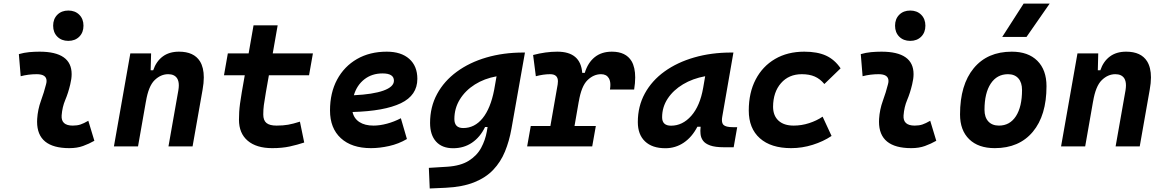

<svg xmlns="http://www.w3.org/2000/svg" viewBox="-20 -815 6485 1069"><path d="M471.7 -142.6 505.4 -31.2Q475.6 -14.2 442.4 -2.2Q409.2 9.8 366.2 9.8Q186.5 9.8 186.5 -137.2Q186.5 -145 187 -153.3Q190.4 -205.6 208 -253.9Q225.6 -302.2 236.3 -345.2Q239.3 -355.5 239.3 -364.3Q239.3 -401.9 184.6 -401.9Q138.2 -401.9 95.2 -390.6L85 -513.7Q113.8 -522 142.6 -524.7Q171.4 -527.3 200.2 -527.3Q378.9 -527.3 378.9 -402.3Q378.9 -376.5 371.1 -345.2Q359.9 -297.4 343.3 -258.3Q326.7 -219.2 323.2 -172.4Q319.3 -115.7 385.3 -115.7Q409.7 -115.7 428 -121.8Q446.3 -127.9 471.7 -142.6ZM360.4 -587.4Q322.8 -587.4 299.3 -610.8Q275.9 -634.3 275.9 -671.9Q275.9 -709.5 299.3 -732.9Q322.8 -756.3 360.4 -756.3Q397.9 -756.3 421.4 -732.9Q444.8 -709.5 444.8 -671.9Q444.8 -634.3 421.4 -610.8Q397.9 -587.4 360.4 -587.4Z M614.3 0 705.6 -517.6H821.3L818.8 -423.8H833Q849.6 -473.1 885.7 -500.2Q921.9 -527.3 976.6 -527.3Q1059.6 -527.3 1093.3 -473.6Q1114.7 -439 1114.7 -383.8Q1114.7 -353 1107.9 -315.4L1052.2 0H918L973.1 -312.5Q975.6 -327.6 975.6 -339.8Q975.6 -364.3 965.8 -379.4Q950.7 -401.9 916.5 -401.9Q875 -401.9 840.8 -368.7Q806.6 -335.4 792.5 -249.5V-250.5L748.5 0Z M1495.6 9.8Q1407.7 9.8 1359.1 -31.5Q1310.5 -72.8 1310.5 -148.4Q1310.5 -170.9 1311.8 -191.7Q1313 -212.4 1316.4 -238Q1319.8 -263.7 1326.2 -301.3L1342.8 -396H1227.1L1248.5 -517.6H1364.3L1391.6 -673.8H1525.9L1498.5 -517.6H1722.2L1700.7 -396H1477.1L1460.4 -301.3Q1452.1 -253.9 1449 -229.5Q1445.8 -205.1 1445.8 -177.7Q1445.8 -145 1463.4 -130.4Q1481 -115.7 1519.5 -115.7Q1556.2 -115.7 1584 -120.6Q1611.8 -125.5 1649.9 -137.7L1673.8 -21.5Q1635.7 -8.8 1593.3 0.5Q1550.8 9.8 1495.6 9.8Z M2059.6 -115.7Q2094.7 -115.7 2134.8 -126.5Q2174.8 -137.2 2211.9 -156.7L2245.6 -41Q2199.2 -13.7 2146.5 -2Q2093.8 9.8 2045.4 9.8Q1938 9.8 1877.7 -45.7Q1817.4 -101.1 1817.4 -199.7Q1817.4 -298.3 1856.9 -371.8Q1896.5 -445.3 1967.5 -486.3Q2038.6 -527.3 2133.3 -527.3Q2213.4 -527.3 2258.5 -487.3Q2303.7 -447.3 2303.7 -376Q2303.7 -284.2 2211.7 -240.2Q2119.6 -196.3 1942.9 -191.4Q1950.7 -155.3 1981 -135.5Q2011.2 -115.7 2059.6 -115.7ZM1950.2 -284.7Q2056.2 -289.6 2114.7 -310.5Q2173.3 -331.5 2173.3 -365.7Q2173.3 -406.2 2109.9 -406.2Q2050.8 -406.2 2008.8 -373.5Q1966.8 -340.8 1950.2 -284.7Z M2372.6 234.4 2367.7 119.6 2470.2 113.3Q2544.9 108.4 2590.3 79.8Q2635.7 51.3 2658.9 8.1Q2682.1 -35.2 2690.4 -82.5L2694.8 -107.9H2680.7Q2653.3 -51.3 2607.9 -20.5Q2562.5 10.3 2502.9 10.3Q2441.4 10.3 2408 -26.6Q2374.5 -63.5 2374.5 -130.4Q2374.5 -219.7 2413.6 -291.7Q2452.6 -363.8 2523.2 -415.5Q2593.8 -467.3 2688.2 -494.9Q2782.7 -522.5 2893.6 -522.5H2902.8L2827.6 -98.1Q2815.4 -29.3 2791.5 28.8Q2767.6 86.9 2726.1 130.6Q2684.6 174.3 2619.6 200.2Q2554.7 226.1 2460.4 230.5ZM2744.6 -390.1Q2676.8 -377.9 2623.8 -344.5Q2570.8 -311 2540.3 -261.5Q2509.8 -211.9 2509.8 -152.3Q2509.8 -102.1 2559.1 -102.1Q2622.6 -102.1 2667 -156.7Q2711.4 -211.4 2731.4 -314.9Z M2915 0 2935.1 -113.3H3044.4L3085 -345.2Q3086.4 -354.5 3086.4 -362.3Q3086.4 -401.9 3043 -401.9Q3005.9 -401.9 2963.4 -390.6L2948.2 -508.8Q3018.1 -527.3 3083 -527.3Q3212.9 -527.3 3221.7 -409.2H3235.8Q3252.9 -465.8 3291 -496.6Q3329.1 -527.3 3386.7 -527.3Q3464.8 -527.3 3496.6 -474.1Q3516.6 -439.5 3516.6 -383.8Q3516.6 -353 3510.7 -316.4H3376Q3378.4 -330.6 3378.4 -342.3Q3378.4 -365.2 3369.6 -379.9Q3356.4 -401.9 3326.7 -401.9Q3285.2 -401.9 3251 -368.7Q3216.8 -335.4 3202.6 -249.5V-251L3178.7 -113.3H3297.4L3277.3 0Z M3684.6 10.3Q3611.3 10.3 3571.3 -27.8Q3531.2 -65.9 3531.2 -135.3Q3531.2 -223.1 3570.3 -294.7Q3609.4 -366.2 3679.9 -417Q3750.5 -467.8 3845.2 -495.1Q3939.9 -522.5 4051.3 -522.5H4063.5L4001.5 -166.5Q3999.5 -155.8 3999.5 -147Q3999.5 -128.4 4008.3 -119.6Q4021 -106.9 4061 -106.9H4084.5L4064.9 4.9H4011.7Q3961.9 4.9 3934.1 -5.1Q3906.2 -15.1 3894.3 -31.7Q3882.3 -48.3 3880.4 -68.8Q3879.4 -77.6 3879.4 -86.9Q3879.4 -98.1 3880.9 -109.4H3862.8Q3833 -51.8 3787.1 -20.8Q3741.2 10.3 3684.6 10.3ZM3716.3 -115.2Q3780.3 -115.2 3828.9 -170.2Q3877.4 -225.1 3895 -325.7L3906.2 -390.6Q3836.9 -377.9 3782.7 -345.5Q3728.5 -313 3697.5 -265.9Q3666.5 -218.8 3666.5 -162.1Q3666.5 -115.2 3716.3 -115.2Z M4398.9 -115.7Q4442.9 -115.7 4485.1 -129.4Q4527.3 -143.1 4560.1 -165.5L4609.9 -58.1Q4564 -27.3 4505.1 -8.8Q4446.3 9.8 4384.8 9.8Q4272.5 9.8 4210.7 -45.2Q4148.9 -100.1 4148.9 -199.7Q4148.9 -298.8 4187.3 -372.3Q4225.6 -445.8 4295.2 -486.6Q4364.7 -527.3 4458 -527.3Q4530.8 -527.3 4578.9 -505.4Q4627 -483.4 4660.2 -434.6L4569.8 -347.2Q4545.9 -376 4516.1 -388.9Q4486.3 -401.9 4444.3 -401.9Q4372.1 -401.9 4328.4 -352.1Q4284.7 -302.2 4284.2 -220.2Q4284.7 -170.4 4314.7 -143.1Q4344.7 -115.7 4398.9 -115.7Z M5159.2 -142.6 5192.9 -31.2Q5163.1 -14.2 5129.9 -2.2Q5096.7 9.8 5053.7 9.8Q4874 9.8 4874 -137.2Q4874 -145 4874.5 -153.3Q4877.9 -205.6 4895.5 -253.9Q4913.1 -302.2 4923.8 -345.2Q4926.8 -355.5 4926.8 -364.3Q4926.8 -401.9 4872.1 -401.9Q4825.7 -401.9 4782.7 -390.6L4772.5 -513.7Q4801.3 -522 4830.1 -524.7Q4858.9 -527.3 4887.7 -527.3Q5066.4 -527.3 5066.4 -402.3Q5066.4 -376.5 5058.6 -345.2Q5047.4 -297.4 5030.8 -258.3Q5014.2 -219.2 5010.7 -172.4Q5006.8 -115.7 5072.8 -115.7Q5097.2 -115.7 5115.5 -121.8Q5133.8 -127.9 5159.2 -142.6ZM5047.9 -587.4Q5010.3 -587.4 4986.8 -610.8Q4963.4 -634.3 4963.4 -671.9Q4963.4 -709.5 4986.8 -732.9Q5010.3 -756.3 5047.9 -756.3Q5085.4 -756.3 5108.9 -732.9Q5132.3 -709.5 5132.3 -671.9Q5132.3 -634.3 5108.9 -610.8Q5085.4 -587.4 5047.9 -587.4Z M5518.6 9.8Q5427.2 9.8 5376.2 -39.8Q5325.2 -89.4 5325.2 -177.7Q5325.2 -342.8 5401.4 -435.1Q5477.5 -527.3 5613.3 -527.3Q5704.6 -527.3 5755.6 -476.6Q5806.6 -425.8 5806.6 -335Q5806.6 -172.4 5730.5 -81.3Q5654.3 9.8 5518.6 9.8ZM5542 -115.7Q5602.5 -115.7 5636.5 -168.2Q5670.4 -220.7 5670.4 -314Q5670.4 -355.5 5649.9 -378.7Q5629.4 -401.9 5592.3 -401.9Q5530.8 -401.9 5496.1 -349.4Q5461.4 -296.9 5461.4 -203.6Q5461.4 -162.1 5482.7 -138.9Q5503.9 -115.7 5542 -115.7ZM5560.1 -609.4 5679.2 -794.9H5824.2L5695.3 -609.4Z M5887.7 0 5979 -517.6H6094.7L6092.3 -423.8H6106.4Q6123 -473.1 6159.2 -500.2Q6195.3 -527.3 6250 -527.3Q6333 -527.3 6366.7 -473.6Q6388.2 -439 6388.2 -383.8Q6388.2 -353 6381.3 -315.4L6325.7 0H6191.4L6246.6 -312.5Q6249 -327.6 6249 -339.8Q6249 -364.3 6239.3 -379.4Q6224.1 -401.9 6189.9 -401.9Q6148.4 -401.9 6114.3 -368.7Q6080.1 -335.4 6065.9 -249.5V-250.5L6022 0Z"/></svg>

Font: CaskaydiaCove NF
Style: Bold Italic
Weight: 700
Italic angle: -10°
Designer: Aaron Bell
Foundry: Saja Typeworks
Version: Version 2111.001; VTT 6.35;Nerd Fonts 3.2.1